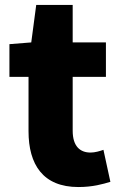

<svg xmlns="http://www.w3.org/2000/svg" viewBox="-20 -740 485 774"><path d="M296 14C354 14 395 2 425 -7L397 -136C383 -131 363 -125 345 -125C303 -125 273 -150 273 -213V-430H407V-569H273V-720H126L106 -569L18 -562V-430H95V-211C95 -77 153 14 296 14Z"/></svg>

Font: Noto Sans CJK HK Black
Style: Regular
Weight: 900
Designer: Ryoko NISHIZUKA 西塚涼子 (kana, bopomofo & ideographs); Paul D. Hunt (Latin, Greek & Cyrillic); Sandoll Communications 산돌커뮤니
Foundry: Adobe
Version: Version 2.004;hotconv 1.0.118;makeotfexe 2.5.65603